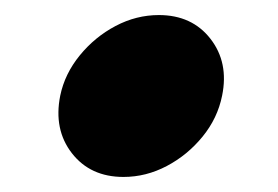

<svg xmlns="http://www.w3.org/2000/svg" viewBox="-20 -431 369 255"><path d="M60 -304Q66 -333 86 -357.5Q106 -382 133.5 -396.5Q161 -411 191 -411Q235 -411 259.5 -379.5Q284 -348 275 -304Q269 -274 249 -249.5Q229 -225 201.5 -210.5Q174 -196 144 -196Q100 -196 75.5 -227.5Q51 -259 60 -304Z"/></svg>

Font: Lubike
Style: Italic
Weight: 400
Italic angle: -12°
Foundry: Honoka55
Version: Version 1.000;July 22, 2022;FontCreator 14.0.0.2862 64-bit